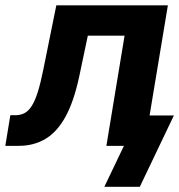

<svg xmlns="http://www.w3.org/2000/svg" viewBox="-55 -556 683 732"><path d="M-34.7 0 -15.6 -116.7H3.4Q23.4 -116.7 38.6 -124.8Q53.7 -132.8 66.2 -152.3Q78.6 -171.9 89.1 -205.3Q99.6 -238.8 109.9 -289.6L159.7 -535.6H585L496.1 0H350.6L419.9 -419.9H279.8L247.1 -264.6Q226.6 -168.9 194.6 -110.8Q162.6 -52.7 118.2 -26.4Q73.7 0 17.1 0ZM342.8 156.2 417.5 0H377.9L397 -115.7H607.9L478 156.2Z"/></svg>

Font: Inter 20pt
Style: Bold Italic
Weight: 700
Italic angle: -9.3988°
Version: Version 4.001;git-66647c0bb